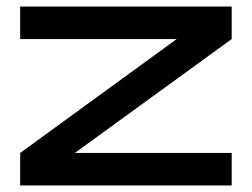

<svg xmlns="http://www.w3.org/2000/svg" viewBox="-20 -570 774 590"><path d="M692 -450 210 -100H692V0H42V-100L523 -450H42V-550H692Z"/></svg>

Font: Bruno Ace
Style: Regular
Weight: 400
Version: Version 1.100; ttfautohint (v1.8.4.7-5d5b);gftools[0.9.27]